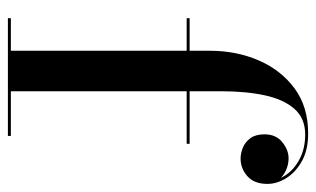

<svg xmlns="http://www.w3.org/2000/svg" viewBox="-177 -623 800 486"><g transform="rotate(90 223.0 -380.0)"><path d="M108.5 0V-511.5Q108.5 -578.5 133 -635Q157.5 -691.5 204 -725.8Q250.5 -760 318 -760Q359.5 -760 387.8 -744.2Q416 -728.5 430.8 -704.8Q445.5 -681 445.5 -657Q445.5 -623.5 426 -606.2Q406.5 -589 381.5 -589Q367.5 -589 353.2 -595Q339 -601 329.5 -614.2Q320 -627.5 320 -649.5Q320 -678.5 339.8 -694.5Q359.5 -710.5 381 -710.5Q396 -710.5 410.8 -704Q425.5 -697.5 435 -685.5Q444.5 -673.5 444.5 -657H437.5Q437.5 -682 422.8 -703.8Q408 -725.5 381.5 -739Q355 -752.5 320.5 -752.5Q280 -752.5 256 -725.8Q232 -699 221.5 -651.2Q211 -603.5 211 -540V0ZM26 0V-7.5H324V0ZM26 -452.5V-460H344V-452.5Z"/></g></svg>

Font: BodoniModa_28ptMedium
Style: Regular
Weight: 500
Designer: Owen Earl
Foundry: indestructible type
Version: Version 2.004